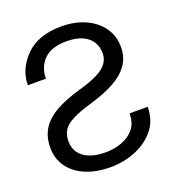

<svg xmlns="http://www.w3.org/2000/svg" viewBox="-133 -826 859 940"><g transform="rotate(-20 297.0 -356.0)"><path d="M131.8 -179.7Q131.8 -145 149.7 -119.6Q167.5 -94.2 201.9 -80.6Q236.3 -66.9 285.2 -66.9Q331.1 -66.9 370.8 -81.5Q410.6 -96.2 435.3 -126.7Q460 -157.2 460 -206.1H554.2Q554.2 -135.3 514.4 -87.2Q474.6 -39.1 412.6 -14.6Q350.6 9.8 285.2 9.8Q210 9.8 154.5 -13.7Q99.1 -37.1 68.4 -80.1Q37.6 -123 37.6 -180.7Q37.6 -235.8 62.3 -276.4Q86.9 -316.9 138.7 -346.7Q190.4 -376.5 271 -399.4Q329.6 -415.5 366.2 -434.1Q402.8 -452.6 419.9 -475.6Q437 -498.5 437 -528.3Q437 -561.5 421.1 -587.4Q405.3 -613.3 372.8 -628.4Q340.3 -643.6 290 -643.6Q210 -643.6 171.6 -604.5Q133.3 -565.4 133.3 -505.9H39.1Q39.1 -588.9 104.2 -654.8Q169.4 -720.7 290 -720.7Q362.8 -720.7 417.2 -695.3Q471.7 -669.9 501.7 -626.2Q531.7 -582.5 531.7 -527.3Q531.7 -472.2 503.4 -432.9Q475.1 -393.6 423.3 -365.7Q371.6 -337.9 301.3 -317.4Q234.4 -297.9 197.5 -278.8Q160.6 -259.8 146.2 -236.3Q131.8 -212.9 131.8 -179.7Z"/></g></svg>

Font: RobotoDEMO
Style: Regular
Weight: 400
Designer: Christian Robertson
Foundry: Google
Version: Version 2.136